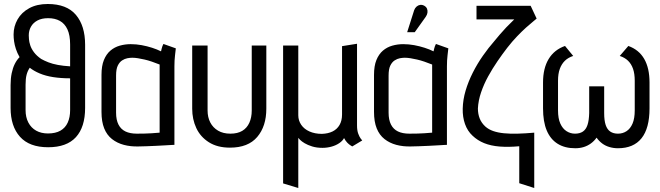

<svg xmlns="http://www.w3.org/2000/svg" viewBox="-20 -729 3304 961"><path d="M219 -709Q165 -709 126.5 -688Q88 -667 68 -632Q48 -597 48 -556Q48 -540 50.5 -522Q53 -504 59.5 -484Q66 -464 78 -443Q64 -429 54 -409Q44 -389 38.5 -362.5Q33 -336 33 -303V-189Q33 -97 80 -44.5Q127 8 221 8Q314 8 360 -42.5Q406 -93 406 -189V-505Q406 -600 360 -654.5Q314 -709 219 -709ZM331 -506V-397Q297 -399 270 -404Q243 -409 222.5 -417Q202 -425 186 -434Q163 -450 150 -467.5Q137 -485 131.5 -502Q126 -519 125 -532.5Q124 -546 124 -552Q124 -576 135 -595.5Q146 -615 167.5 -626.5Q189 -638 221 -638Q255 -638 279.5 -624.5Q304 -611 317.5 -582Q331 -553 331 -506ZM220 -61Q186 -61 161 -75Q136 -89 122 -115.5Q108 -142 108 -178V-305Q108 -335 113 -354.5Q118 -374 129 -390Q149 -374 178.5 -361.5Q208 -349 246.5 -343Q285 -337 331 -337V-178Q331 -142 319 -115.5Q307 -89 282.5 -75Q258 -61 220 -61Z M860 -487 798 -509Q792 -498 789 -485Q786 -472 786 -472Q766 -482 741 -490Q716 -498 689 -503Q662 -508 634 -508Q606 -508 579.5 -500.5Q553 -493 532.5 -475.5Q512 -458 500 -428.5Q488 -399 488 -354V-169Q488 -120 501.5 -86.5Q515 -53 540.5 -33Q566 -13 599.5 -4Q633 5 672 4Q689 4 712 3Q735 2 760 1Q785 0 806.5 -1.5Q828 -3 841 -3.5Q854 -4 853 -4V-397Q853 -427 856 -452Q859 -477 860 -487ZM561 -165V-351Q561 -383 569.5 -400.5Q578 -418 591 -426.5Q604 -435 617.5 -437.5Q631 -440 642 -440Q655 -440 670.5 -437.5Q686 -435 703.5 -431Q721 -427 740 -420.5Q759 -414 779 -406V-65Q775 -65 765 -64Q755 -63 739.5 -62Q724 -61 705 -60.5Q686 -60 665 -60Q631 -60 608 -71Q585 -82 573 -105.5Q561 -129 561 -165Z M1313 -185V-501H1240V-176Q1240 -141 1228 -114.5Q1216 -88 1192.5 -74Q1169 -60 1133 -60Q1097 -60 1071.5 -75Q1046 -90 1032.5 -116Q1019 -142 1019 -176V-501H942V-185Q942 -132 962.5 -88Q983 -44 1025.5 -17Q1068 10 1131 10Q1222 10 1267.5 -43.5Q1313 -97 1313 -185Z M1767 -101V-510L1692 -498V-156Q1692 -125 1679.5 -103.5Q1667 -82 1644.5 -71Q1622 -60 1591 -59Q1556 -59 1529 -71Q1502 -83 1487.5 -104.5Q1473 -126 1473 -152V-501H1397V189L1473 212V-39Q1474 -37 1482 -29Q1490 -21 1505 -12Q1520 -3 1542.5 4Q1565 11 1594 11Q1617 11 1639 5Q1661 -1 1678 -12.5Q1695 -24 1702 -38Q1710 -23 1718.5 -14.5Q1727 -6 1733.5 -2Q1740 2 1743 4L1793 -26Q1791 -28 1785 -36Q1779 -44 1773 -60Q1767 -76 1767 -101Z M2224 -487 2162 -509Q2156 -498 2153 -485Q2150 -472 2150 -472Q2130 -482 2105 -490Q2080 -498 2053 -503Q2026 -508 1998 -508Q1970 -508 1943.5 -500.5Q1917 -493 1896.5 -475.5Q1876 -458 1864 -428.5Q1852 -399 1852 -354V-169Q1852 -120 1865.5 -86.5Q1879 -53 1904.5 -33Q1930 -13 1963.5 -4Q1997 5 2036 4Q2053 4 2076 3Q2099 2 2124 1Q2149 0 2170.5 -1.5Q2192 -3 2205 -3.5Q2218 -4 2217 -4V-397Q2217 -427 2220 -452Q2223 -477 2224 -487ZM1925 -165V-351Q1925 -383 1933.5 -400.5Q1942 -418 1955 -426.5Q1968 -435 1981.5 -437.5Q1995 -440 2006 -440Q2019 -440 2034.5 -437.5Q2050 -435 2067.5 -431Q2085 -427 2104 -420.5Q2123 -414 2143 -406V-65Q2139 -65 2129 -64Q2119 -63 2103.5 -62Q2088 -61 2069 -60.5Q2050 -60 2029 -60Q1995 -60 1972 -71Q1949 -82 1937 -105.5Q1925 -129 1925 -165ZM2111 -645Q2118 -655 2119.5 -665.5Q2121 -676 2117.5 -685Q2114 -694 2104 -700Q2093 -706 2083 -704.5Q2073 -703 2065 -696Q2057 -689 2053 -678L2018 -568H2056Z M2666 -636 2636 -700H2365V-632H2554Q2531 -610 2513.5 -591.5Q2496 -573 2482 -556.5Q2468 -540 2454 -523Q2425 -490 2397 -450Q2369 -410 2346.5 -365.5Q2324 -321 2310.5 -275.5Q2297 -230 2296 -185Q2295 -143 2307.5 -108Q2320 -73 2345 -50Q2370 -26 2403.5 -12.5Q2437 1 2481 4.5Q2525 8 2579 3V188L2654 212V-65Q2609 -61 2571 -60Q2533 -59 2502.5 -62Q2472 -65 2449 -73Q2426 -81 2410 -95Q2390 -113 2381 -136Q2372 -159 2372 -186Q2374 -226 2388 -267Q2402 -308 2423.5 -347Q2445 -386 2470 -422.5Q2495 -459 2519 -490Q2544 -522 2568 -547Q2592 -572 2612.5 -590.5Q2633 -609 2647.5 -620.5Q2662 -632 2666 -636Z M3125 -499 3082 -449Q3107 -441 3123.5 -425Q3140 -409 3148.5 -384.5Q3157 -360 3157 -325V-177Q3157 -136 3146 -110.5Q3135 -85 3116 -72.5Q3097 -60 3073 -60Q3050 -60 3034.5 -70.5Q3019 -81 3011.5 -103.5Q3004 -126 3004 -163V-297H2929V-163Q2928 -126 2920.5 -103.5Q2913 -81 2897.5 -70.5Q2882 -60 2858 -60Q2835 -60 2815.5 -72.5Q2796 -85 2784.5 -110.5Q2773 -136 2773 -177V-325Q2773 -360 2782 -384.5Q2791 -409 2807.5 -425Q2824 -441 2849 -449L2808 -499Q2754 -480 2726 -433.5Q2698 -387 2698 -316V-187Q2698 -120 2716.5 -76Q2735 -32 2771 -9.5Q2807 13 2859 13Q2882 13 2901.5 7Q2921 1 2937.5 -11Q2954 -23 2966 -40Q2978 -23 2994 -11Q3010 1 3030.5 7Q3051 13 3073 13Q3151 13 3191 -37Q3231 -87 3231 -187V-316Q3231 -388 3204.5 -434Q3178 -480 3125 -499Z"/></svg>

Font: Advent Pro Medium
Style: Regular
Weight: 500
Designer: VivaRado, Andreas Kalpakidis
Foundry: VivaRado, Andreas Kalpakidis
Version: Version 3.000